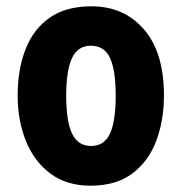

<svg xmlns="http://www.w3.org/2000/svg" viewBox="-20 -579 577 609"><path d="M500 -276Q500 -197 475.5 -132Q451 -67 399.5 -28.5Q348 10 267 10Q192 10 140.5 -28Q89 -66 62.5 -131Q36 -196 36 -276Q36 -360 61.5 -424Q87 -488 138.5 -523.5Q190 -559 270 -559Q373 -559 436.5 -486Q500 -413 500 -276ZM190 -275Q190 -195 208.5 -155.5Q227 -116 269 -116Q311 -116 329 -155.5Q347 -195 347 -276Q347 -356 329 -395Q311 -434 268 -434Q227 -434 208.5 -395Q190 -356 190 -275Z"/></svg>

Font: Noto Sans Gujarati UI Condensed ExtraBold
Style: Regular
Weight: 800
Width: 3
Designer: Jelle Bosma - Monotype Design Team, Universal Thirst
Foundry: Monotype Imaging Inc.
Version: Version 2.106; ttfautohint (v1.8.4.7-5d5b)